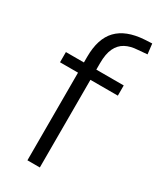

<svg xmlns="http://www.w3.org/2000/svg" viewBox="-182 -770 692 831"><g transform="rotate(30 163.5 -354.0)"><path d="M106 0V-438H16V-489H122L106 -473V-517Q106 -608 150 -654Q194 -700 283 -706L321 -708L327 -657L281 -653Q245 -651 220 -637.5Q195 -624 181.5 -596Q168 -568 168 -521V-476L155 -489H305V-438H168V0Z"/></g></svg>

Font: Nunito Sans 10pt SemiCondensed Light
Style: Regular
Weight: 300
Width: 4
Designer: Vernon Adams
Foundry: Vernon Adams
Version: Version 3.101;gftools[0.9.27]